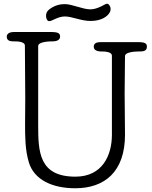

<svg xmlns="http://www.w3.org/2000/svg" viewBox="-20 -992 812 1026"><path d="M184 -746C184 -771 252 -771 264 -771C280 -771 301 -777 301 -796C301 -814 292 -821 250 -821H53C41 -821 16 -817 16 -796C16 -772 39 -771 53 -771C70 -771 113 -771 113 -748C113 -654 115 -560 115 -467C115 -422 114 -377 114 -334C114 -261 114 -192 134 -125C162 -31 260 14 382 14C539 14 648 -74 648 -272C648 -345 646 -419 646 -492C646 -558 648 -625 648 -692C648 -717 714 -717 728 -717C744 -717 765 -719 765 -742C765 -760 756 -767 714 -767H518C495 -767 481 -760 481 -742C481 -722 504 -717 518 -717C536 -717 578 -717 578 -694V-272C578 -163 528 -48 383 -48C189 -48 184 -180 184 -323ZM229 -924C227 -919 226 -912 226 -907C226 -892 233 -879 243 -879C260 -879 288 -904 327 -904C365 -904 413 -880 464 -880C519 -880 553 -902 566 -925C570 -932 571 -938 571 -944C571 -960 560 -972 553 -972C547 -972 541 -969 523 -959C501 -948 481 -942 463 -942C422 -942 366 -970 326 -970C300 -970 279 -964 258 -952C238 -940 232 -931 229 -924Z"/></svg>

Font: Life Savers
Style: Bold
Weight: 700
Designer: Pablo Impallari, Rodrigo Fuenzalida, Brenda Gallo
Foundry: Pablo Impallari, Rodrigo Fuenzalida, Brenda Gallo
Version: Version 3.000